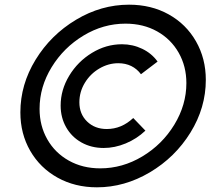

<svg xmlns="http://www.w3.org/2000/svg" viewBox="-20 -792 929 820"><path d="M67 -312Q67 -431 132 -537Q197 -643 304.5 -707.5Q412 -772 531 -772Q626 -772 700.5 -730.5Q775 -689 817 -615.5Q859 -542 859 -451Q859 -332 793.5 -226Q728 -120 620 -56Q512 8 394 8Q300 8 225.5 -33.5Q151 -75 109 -148Q67 -221 67 -312ZM776 -437Q776 -509 743 -567Q710 -625 651 -658Q592 -691 516 -691Q421 -691 336.5 -640Q252 -589 200.5 -505Q149 -421 149 -327Q149 -255 182 -197Q215 -139 274 -106Q333 -73 408 -73Q503 -73 588 -124Q673 -175 724.5 -259.5Q776 -344 776 -437ZM239 -341Q239 -408 275.5 -468.5Q312 -529 372.5 -566Q433 -603 501 -603Q547 -603 587.5 -583.5Q628 -564 653 -529L582 -475Q565 -498 540.5 -510Q516 -522 485 -522Q443 -522 404.5 -499.5Q366 -477 342.5 -438.5Q319 -400 319 -355Q319 -305 352 -273Q385 -241 436 -241Q499 -241 549 -288L601 -234Q564 -199 517 -179.5Q470 -160 423 -160Q370 -160 328 -183.5Q286 -207 262.5 -248.5Q239 -290 239 -341Z"/></svg>

Font: Open Sauce One Medium Italic
Style: Regular
Weight: 500
Italic angle: -10°
Designer: Alfredo Marco Pradil
Foundry: Creative Sauce Fz LLC
Version: Version 1.477